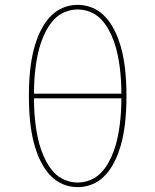

<svg xmlns="http://www.w3.org/2000/svg" viewBox="-20 -763 640 791"><path d="M300 8Q270 8 242 -3Q214 -14 193 -34.5Q172 -55 157 -81Q142 -107 132 -134.5Q122 -162 115.5 -191Q109 -220 105.5 -249.5Q102 -279 100.5 -308.5Q99 -338 99 -368Q99 -397 100.5 -426.5Q102 -456 105.5 -485.5Q109 -515 115.5 -544Q122 -573 132 -600.5Q142 -628 157 -654Q172 -680 193 -700.5Q214 -721 242 -732Q270 -743 300 -743Q330 -743 358 -732Q386 -721 407 -700.5Q428 -680 443 -654Q458 -628 468 -600.5Q478 -573 484.5 -544Q491 -515 494.5 -485.5Q498 -456 499.5 -426.5Q501 -397 501 -368Q501 -338 499.5 -308.5Q498 -279 494.5 -249.5Q491 -220 484.5 -191Q478 -162 468 -134.5Q458 -107 443 -81Q428 -55 407 -34.5Q386 -14 358 -3Q330 8 300 8ZM480 -377Q480 -404 478.5 -431Q477 -458 473.5 -485Q470 -512 464.5 -538.5Q459 -565 450 -590.5Q441 -616 428 -640Q415 -664 396.5 -683.5Q378 -703 352.5 -713.5Q327 -724 300 -724Q273 -724 247.5 -713.5Q222 -703 203.5 -683.5Q185 -664 172 -640Q159 -616 150 -590.5Q141 -565 135.5 -538.5Q130 -512 126.5 -485Q123 -458 121.5 -431Q120 -404 120 -377ZM300 -11Q327 -11 352.5 -21.5Q378 -32 396.5 -51.5Q415 -71 428 -95Q441 -119 450 -144.5Q459 -170 464.5 -196.5Q470 -223 473.5 -250Q477 -277 478.5 -304Q480 -331 480 -358H120Q120 -331 121.5 -304Q123 -277 126.5 -250Q130 -223 135.5 -196.5Q141 -170 150 -144.5Q159 -119 172 -95Q185 -71 203.5 -51.5Q222 -32 247.5 -21.5Q273 -11 300 -11Z"/></svg>

Font: Iosevka SS04 Thin Extended
Style: Regular
Weight: 100
Width: 7
Monospace: yes
Designer: Belleve Invis
Foundry: Belleve Invis
Version: Version 19.0.0; ttfautohint (v1.8.4)